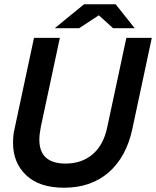

<svg xmlns="http://www.w3.org/2000/svg" viewBox="-20 -867 730 898"><path d="M279 11Q165 11 103 -47Q41 -105 41 -199Q41 -215 42.5 -231.5Q44 -248 48 -264L139 -690H260L171 -274Q168 -257 166 -242.5Q164 -228 164 -214Q164 -102 287 -102Q363 -102 414 -146Q465 -190 482 -274L571 -690H690L599 -264Q571 -133 488.5 -61Q406 11 279 11ZM236 -735 373 -847H486L469 -813L350 -735ZM509 -735 423 -813 408 -847H521L610 -735Z"/></svg>

Font: Radio Canada Big Medium
Style: Italic
Weight: 500
Italic angle: -12°
Designer: Étienne Aubert Bonn
Foundry: Coppers and Brasses
Version: Version 1.001